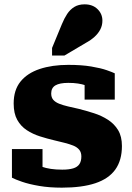

<svg xmlns="http://www.w3.org/2000/svg" viewBox="-20 -853 610 885"><path d="M355 -132Q355 -151 345 -163Q335 -175 317.5 -182Q300 -189 278 -194.5Q256 -200 231 -206Q197 -214 164 -224.5Q131 -235 103.5 -253Q76 -271 59.5 -300.5Q43 -330 43 -376Q43 -438 74.5 -477Q106 -516 163 -535Q220 -554 295 -554Q356 -554 400.5 -546.5Q445 -539 472 -529.5Q499 -520 509 -515V-394H370V-488Q386 -490 394.5 -486Q403 -482 405.5 -475Q408 -468 406.5 -460.5Q405 -453 403 -446Q391 -454 375 -459.5Q359 -465 339.5 -468Q320 -471 295 -471Q255 -471 235.5 -459.5Q216 -448 216 -422Q216 -404 225.5 -393Q235 -382 252.5 -375Q270 -368 293.5 -362.5Q317 -357 344 -351Q379 -342 413.5 -331Q448 -320 477.5 -301Q507 -282 524.5 -253Q542 -224 542 -180Q542 -114 511.5 -71.5Q481 -29 419.5 -8.5Q358 12 265 12Q207 12 160.5 4Q114 -4 82 -15Q50 -26 35 -34V-166H176V-42Q156 -48 145 -58.5Q134 -69 130 -79Q126 -89 129.5 -95Q133 -101 142 -99Q155 -91 173 -84.5Q191 -78 214.5 -74.5Q238 -71 267 -71Q298 -71 317.5 -77Q337 -83 346 -96.5Q355 -110 355 -132ZM265 -741Q276 -768 289.5 -788.5Q303 -809 322.5 -821Q342 -833 370 -833Q407 -833 429.5 -811Q452 -789 452 -758Q452 -736 442.5 -717.5Q433 -699 416 -683.5Q399 -668 375 -655L277 -597H220V-632Z"/></svg>

Font: Roboto Serif ExtraBold
Style: Regular
Weight: 800
Designer: Greg Gazdowicz
Foundry: Commercial Type
Version: Version 1.008